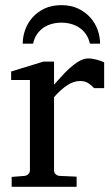

<svg xmlns="http://www.w3.org/2000/svg" viewBox="-20 -719 431 739"><path d="M341.8 -379.9Q332 -391.1 319.3 -399.2Q306.6 -407.2 288.1 -407.2Q263.7 -407.2 238.8 -390.9Q213.9 -374.5 188 -345.2V-64Q188 -54.7 193.8 -48.8Q199.7 -43 209 -42L274.9 -39.1V0H24.9V-38.1L74.2 -42Q83 -43 89.1 -48.8Q95.2 -54.7 95.2 -64V-411.1H22.9V-443.8L147 -481.9H188V-393.1Q198.7 -404.8 214.1 -422.1Q229.5 -439.5 247.1 -455.6Q264.6 -471.7 283.4 -482.9Q302.2 -494.1 319.8 -494.1Q327.6 -494.1 336.4 -492.7Q345.2 -491.2 353.5 -489Q361.8 -486.8 368.9 -484.1Q376 -481.4 380.9 -479V-379.9ZM326.2 -550.8Q321.3 -572.3 310.5 -587.6Q299.8 -603 284.9 -612.8Q270 -622.6 252.4 -627.2Q234.9 -631.8 216.3 -631.8Q197.8 -631.8 180.2 -627.2Q162.6 -622.6 147.9 -612.8Q133.3 -603 122.6 -587.6Q111.8 -572.3 107.4 -550.8H67.4Q67.4 -577.1 76.7 -603.5Q85.9 -629.9 104.5 -651.1Q123 -672.4 150.9 -685.8Q178.7 -699.2 216.3 -699.2Q253.4 -699.2 281.2 -685.8Q309.1 -672.4 327.9 -651.1Q346.7 -629.9 356 -603.5Q365.2 -577.1 365.2 -550.8Z"/></svg>

Font: Charis SIL
Style: Regular
Weight: 400
Foundry: SIL International
Version: Version 4.112